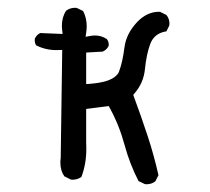

<svg xmlns="http://www.w3.org/2000/svg" viewBox="-20 -479 540 494"><path d="M356.4 -4.9Q370.6 -4.9 379.9 -12.7L387.7 -28.3Q376.5 -78.6 360.1 -128.4Q343.8 -178.2 322.8 -234.9L325.7 -238.3Q349.6 -265.6 353 -301.8Q356.9 -340.3 366.7 -366.2Q377 -393.6 408.2 -398.4L415.5 -413.1Q416 -415 416 -419.2Q416 -423.3 414.3 -429.2Q412.6 -435.1 408.2 -440.4L391.6 -448.7Q390.6 -448.7 389.2 -448.7Q357.9 -448.7 332.5 -421.9Q304.7 -392.1 300.3 -357.4Q295.4 -319.3 286.6 -295.9Q284.7 -289.6 279.3 -284.7Q262.2 -267.1 209.5 -263.2L201.7 -262.7V-343.8L244.1 -346.2Q254.4 -350.6 259.3 -360.4Q259.8 -362.3 259.8 -363.8Q259.8 -372.6 254.9 -378.4Q241.2 -387.7 224.1 -387.7Q217.8 -387.7 210.4 -386.2L200.2 -384.3L201.7 -394.5Q203.1 -403.8 203.1 -411.1Q203.1 -433.1 193.8 -450.7L177.7 -458.5Q175.8 -459 173.8 -459Q159.7 -459 149.9 -451.2Q139.2 -434.6 139.2 -412.1Q139.2 -406.2 141.1 -391.6L83.5 -394Q74.2 -389.6 69.8 -379.9Q69.3 -377.9 69.3 -376Q69.3 -367.7 73.2 -362.3Q97.2 -350.1 125 -350.1Q128.9 -350.1 140.1 -350.6L136.2 -72.3Q135.3 -66.4 135.3 -61Q135.3 -40 145.5 -25.4L162.1 -17.1Q164.1 -16.6 166 -16.6Q179.7 -16.6 189.5 -23.9Q202.1 -57.1 202.1 -95.7Q202.1 -104.5 201.7 -113.8V-114.3V-198.7L259.8 -206.1L262.2 -201.7Q287.1 -156.2 300.8 -105Q314 -56.6 336.4 -13.2L352.5 -5.4Q354.5 -4.9 356.4 -4.9Z"/></svg>

Font: Bakudai
Style: ExtraLight
Weight: 200
Version: Version 1.48